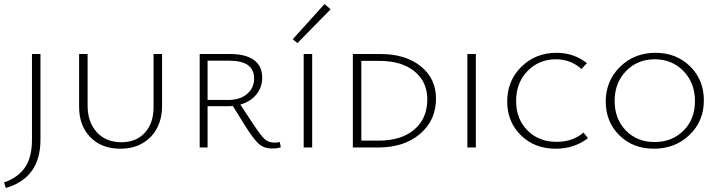

<svg xmlns="http://www.w3.org/2000/svg" viewBox="-55 -729 3551 949"><path d="M-26 200 -35 173Q35 148 69 98Q103 48 103 -38V-462H145V-38Q145 150 -26 200Z M336 -201V-462H378V-207Q378 -125 423.5 -75.5Q469 -26 545 -26Q618 -26 661 -73Q704 -120 704 -200V-462H746V-206Q746 -110 689.5 -52Q633 6 540 6Q447 6 391.5 -51Q336 -108 336 -201Z M1328 -27 1333 -1Q1315 5 1291 5Q1249 5 1223.5 -18.5Q1198 -42 1160 -102L1096 -205Q1087 -204 1069 -204H971V0H932V-462H1082Q1159 -462 1200 -432.5Q1241 -403 1241 -345Q1241 -298 1212.5 -262.5Q1184 -227 1133 -212L1195 -118Q1231 -63 1251 -43.5Q1271 -24 1302 -24Q1316 -24 1328 -27ZM971 -235H1074Q1132 -235 1166.5 -265Q1201 -295 1201 -341Q1201 -429 1079 -429H971Z M1415 -516 1392 -535 1549 -709 1579 -683ZM1446 0V-462H1488V0Z M1814 0H1689V-462H1826Q1949 -462 2024.5 -401.5Q2100 -341 2100 -242Q2100 -134 2021 -67Q1942 0 1814 0ZM2057 -238Q2057 -325 1993.5 -376.5Q1930 -428 1821 -428H1731V-34H1818Q1928 -34 1992.5 -88.5Q2057 -143 2057 -238Z M2255 0V-462H2297V0Z M2692 6Q2587 6 2519.5 -60.5Q2452 -127 2452 -227Q2452 -330 2522 -399Q2592 -468 2696 -468Q2781 -468 2846 -417L2819 -388Q2765 -436 2693 -436Q2609 -436 2552.5 -378Q2496 -320 2496 -230Q2496 -141 2552 -84.5Q2608 -28 2696 -28Q2777 -28 2829 -74L2851 -46Q2783 6 2692 6Z M3177 6Q3073 6 3006 -60.5Q2939 -127 2939 -227Q2939 -329 3009.5 -398.5Q3080 -468 3185 -468Q3288 -468 3356 -401Q3424 -334 3424 -233Q3424 -130 3353 -62Q3282 6 3177 6ZM3180 -27Q3267 -27 3323.5 -83.5Q3380 -140 3380 -229Q3380 -319 3323.5 -377.5Q3267 -436 3181 -436Q3096 -436 3039.5 -378Q2983 -320 2983 -230Q2983 -141 3038.5 -84Q3094 -27 3180 -27Z"/></svg>

Font: EauTestSC Light
Style: Regular
Weight: 300
Designer: Christian Thalmann (Catharsis Fonts)
Version: Version 0.001;PS 000.001;hotconv 1.0.88;makeotf.lib2.5.64775